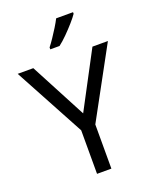

<svg xmlns="http://www.w3.org/2000/svg" viewBox="-170 -1038 906 1132"><g transform="rotate(-20 283.0 -472.0)"><path d="M283 -363 469 -714H566L328 -277V0H238V-273L0 -714H98ZM431 -934Q419 -916 394 -887.5Q369 -859 340.5 -830.5Q312 -802 288 -784H230V-796Q245 -815 262.5 -841Q280 -867 297 -894.5Q314 -922 325 -944H431Z"/></g></svg>

Font: Noto Sans Shavian
Style: Regular
Weight: 400
Designer: Monotype Design Team
Foundry: Monotype Imaging Inc.
Version: Version 2.001; ttfautohint (v1.8.4.7-5d5b)